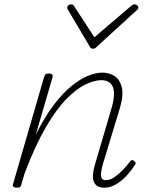

<svg xmlns="http://www.w3.org/2000/svg" viewBox="-20 -856 686 891"><path d="M464 15Q446 15 434 8.5Q422 2 416 -11.5Q410 -25 411.5 -46.5Q413 -68 422 -97L495 -345Q510 -394 509 -424.5Q508 -455 492.5 -469.5Q477 -484 450 -484Q419 -484 377.5 -464.5Q336 -445 289 -397.5Q242 -350 193 -266Q144 -182 95 -54L79 0Q78 8 73.5 11.5Q69 15 58 15Q48 15 43 11Q38 7 40 0L185 -500Q188 -508 192 -511.5Q196 -515 206 -515Q216 -515 221 -511Q226 -507 224 -498L146 -231Q187 -313 229 -368.5Q271 -424 312 -457Q353 -490 389 -504.5Q425 -519 454 -519Q488 -519 512.5 -502.5Q537 -486 545.5 -449.5Q554 -413 535 -350L459 -100Q451 -73 449 -55Q447 -37 452 -28.5Q457 -20 471 -20Q492 -20 511.5 -34Q531 -48 550 -67.5Q569 -87 582 -105Q587 -112 591.5 -113Q596 -114 602 -109Q610 -103 609.5 -98.5Q609 -94 605 -89Q592 -68 570.5 -44Q549 -20 521.5 -2.5Q494 15 464 15ZM604 -836Q611 -836 616.5 -831.5Q622 -827 622 -821Q622 -817 620.5 -814.5Q619 -812 614 -808L429 -639Q424 -633 420 -631.5Q416 -630 412 -630Q408 -630 404 -631.5Q400 -633 397 -639L297 -808Q295 -810 293.5 -813.5Q292 -817 292 -820Q292 -828 298 -832Q304 -836 309 -836Q314 -836 317 -834.5Q320 -833 323 -829L418 -683L588 -828Q594 -833 597 -834.5Q600 -836 604 -836Z"/></svg>

Font: Playwrite AU QLD Thin
Style: Regular
Weight: 250
Designer: Veronika Burian, José Scaglione
Foundry: TypeTogether
Version: Version 1.002